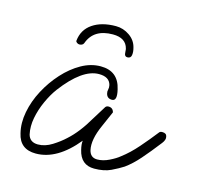

<svg xmlns="http://www.w3.org/2000/svg" viewBox="-81 -583 698 678"><g transform="rotate(15 268.0 -244.0)"><path d="M263 -498Q290 -498 313 -482Q336 -466 342 -440Q346 -425 344 -413.5Q342 -402 330 -402Q321 -402 319 -411Q318 -416 318 -421Q318 -426 317 -430Q308 -467 260 -467Q190 -467 170 -411Q168 -406 163.5 -404Q159 -402 154 -402Q150 -402 145.5 -405Q141 -408 141 -412Q145 -453 178 -475.5Q211 -498 263 -498ZM105 10Q47 10 35 -45Q26 -81 34 -122.5Q42 -164 63 -203.5Q84 -243 113.5 -275.5Q143 -308 177.5 -327.5Q212 -347 248 -347Q312 -347 326 -284Q336 -243 316 -243Q298 -243 294 -260Q292 -267 294 -274.5Q296 -282 294 -291Q287 -319 249 -319Q188 -319 118 -226Q101 -203 87 -172Q73 -141 67 -109.5Q61 -78 67 -50Q74 -23 104 -23Q130 -23 155.5 -39Q181 -55 199 -72Q236 -105 269 -162Q274 -170 282 -183Q290 -196 300 -212Q304 -217 311 -217Q327 -217 331 -201L306 -144Q281 -88 289 -52Q295 -26 320 -26Q341 -26 363.5 -37Q386 -48 399 -59Q427 -80 454.5 -111.5Q482 -143 507 -175Q510 -179 518 -179Q533 -179 535 -167Q538 -156 527 -142Q496 -102 471 -73.5Q446 -45 421 -27Q404 -16 379 -4Q354 8 318 8Q269 8 257 -44Q252 -64 254 -77Q183 10 105 10Z"/></g></svg>

Font: Oooh Baby
Style: Normal
Weight: 400
Designer: Robert E. Leuschke
Foundry: Robert E. Leuschke
Version: Version 1.011; ttfautohint (v1.8.3)